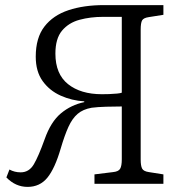

<svg xmlns="http://www.w3.org/2000/svg" viewBox="-20 -720 724 752"><path d="M88 12Q41 12 5 -25L17 -56Q37 -45 61 -45Q94 -45 112.5 -76.5Q131 -108 155 -175Q179 -243 218.5 -276Q258 -309 310 -320V-323Q261 -326 217.5 -345.5Q174 -365 147 -402.5Q120 -440 120 -498Q120 -572 154 -616Q188 -660 248 -680Q308 -700 387 -700H620V-662L563 -653Q542 -650 536.5 -640Q531 -630 531 -604V-95Q531 -71 536.5 -60Q542 -49 563 -46L620 -37V0H350V-37L423 -46Q444 -48 450.5 -59Q457 -70 457 -96V-303Q429 -303 395.5 -302Q362 -301 339 -298Q305 -292 284 -274Q263 -256 248 -223Q233 -190 218 -139Q195 -60 165.5 -24Q136 12 88 12ZM379 -351Q391 -351 407.5 -351.5Q424 -352 438.5 -353.5Q453 -355 457 -357V-654H384Q334 -654 291.5 -642.5Q249 -631 223 -600Q197 -569 197 -510Q197 -430 246.5 -390.5Q296 -351 379 -351Z"/></svg>

Font: Literata 12pt Light
Style: Regular
Weight: 300
Designer: Latin by Veronika Burian and Jose Scaglione. Greek by Irene Vlachou. Cyrillic by Vera Evstafieva.
Foundry: TypeTogether
Version: Version 3.002